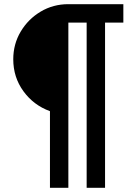

<svg xmlns="http://www.w3.org/2000/svg" viewBox="-20 -805 648 912"><path d="M479 86.9H391.6V-697.8H304.7V86.9H217.3V-276.9Q139.6 -305.2 91.3 -371.6Q43 -438 43 -523.4Q43 -595.7 78.4 -655Q113.8 -714.4 173.1 -749.8Q232.4 -785.2 304.7 -785.2H565.9V-697.8H479Z"/></svg>

Font: Qaz
Style: Regular
Weight: 400
Designer: GGBotNet
Foundry: f0n7
Version: 0.70